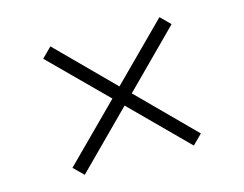

<svg xmlns="http://www.w3.org/2000/svg" viewBox="-91 -841 1182 930"><g transform="rotate(-15 500.0 -376.0)"><path d="M774 -54 500 -328 227 -54 178 -102 452 -376 178 -649 227 -698 500 -424 774 -698 822 -650 549 -376 822 -102Z"/></g></svg>

Font: Noto Sans SC
Style: Regular
Weight: 400
Designer: Ryoko NISHIZUKA ____ (kana & ideographs); Paul D. Hunt (Latin, Greek & Cyrillic); Wenlong ZHANG ___ (bopomofo); Sandoll 
Foundry: Adobe Systems Incorporated
Version: Version 1.004